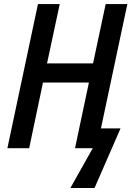

<svg xmlns="http://www.w3.org/2000/svg" viewBox="-20 -734 667 951"><path d="M328.6 197.3 439.5 0H351.6L420.4 -325.2H192.9L124.5 0H16.6L168 -713.9H275.9L212.9 -419.9H440.9L503.4 -713.9H610.8L480 -98.1H577.1L448.2 197.3Z"/></svg>

Font: Open Sans SemiCondensed SemiBold
Style: Italic
Weight: 600
Width: 4
Italic angle: -12°
Designer: Monotype Design Team
Foundry: Monotype Imaging Inc.
Version: Version 3.000